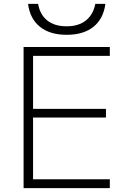

<svg xmlns="http://www.w3.org/2000/svg" viewBox="-20 -973 666 993"><path d="M102 0V-730H548V-684H151V-410H528V-365H151V-46H548V0ZM325 -793Q238 -793 186.5 -834.5Q135 -876 125 -953H177Q187 -897 224.5 -867Q262 -837 325 -837Q386 -837 424 -867Q462 -897 473 -953H525Q515 -876 463.5 -834.5Q412 -793 325 -793Z"/></svg>

Font: M PLUS 2 Light
Style: Regular
Weight: 300
Designer: Coji Morishita
Foundry: UNDERFOREST DESIGN
Version: Version 1.001